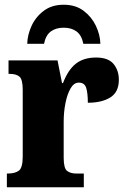

<svg xmlns="http://www.w3.org/2000/svg" viewBox="-20 -791 536 811"><path d="M9 0V-58H13Q43 -58 59.5 -70Q76 -82 76 -130V-411Q76 -455 62.5 -467Q49 -479 20 -479H16V-536H223L242 -440H246Q268 -497 301 -522.5Q334 -548 386 -548Q437 -548 459.5 -521Q482 -494 482 -454Q482 -402 446 -379.5Q410 -357 351 -357Q351 -398 344 -420Q337 -442 313 -442Q292 -442 278 -417.5Q264 -393 256.5 -355.5Q249 -318 249 -277V-125Q249 -80 263.5 -69Q278 -58 302 -58H334V0ZM95 -606Q96 -644 113.5 -682Q131 -720 165 -745.5Q199 -771 249 -771Q299 -771 333 -745.5Q367 -720 385 -682Q403 -644 404 -606H332Q325 -642 303.5 -658Q282 -674 249 -674Q216 -674 194.5 -658Q173 -642 166 -606Z"/></svg>

Font: Noto Serif Condensed Black
Style: Regular
Weight: 900
Width: 3
Designer: Monotype Design Team
Foundry: Monotype Imaging Inc.
Version: Version 2.015; ttfautohint (v1.8.4.7-5d5b)